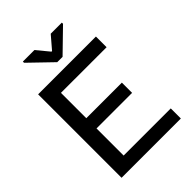

<svg xmlns="http://www.w3.org/2000/svg" viewBox="-213 -820 916 916"><g transform="rotate(-45 245.0 -362.5)"><path d="M55 0V-563H445V-491H137V-320H377V-251H137V-68H455V0ZM228 -607 114 -717V-725H192L244 -662H248L302 -725H377V-717L264 -607Z"/></g></svg>

Font: Darker Grotesque Light SemiBold
Style: Regular
Weight: 600
Version: Version 1.000;gftools[0.9.28]